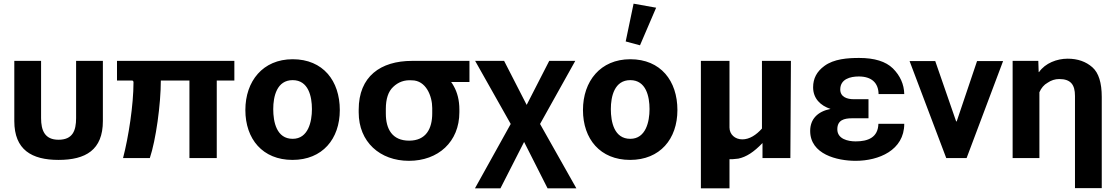

<svg xmlns="http://www.w3.org/2000/svg" viewBox="-20 -862 6086 1047"><path d="M299 10C447 10 541 -44 541 -202V-530H395V-218C395 -149 376 -100 299 -100C224 -100 204 -151 204 -218V-530H58V-202C58 -45 153 10 299 10Z M1258 -530H618V-423H699C705 -423 708 -419 708 -413C708 -290 681 -115 651 0H797C830 -98 857 -293 857 -423H1013V0H1162V-423H1258Z M1575 10C1738 10 1833 -104 1833 -262C1833 -421 1742 -539 1576 -539C1413 -539 1318 -419 1318 -262C1318 -104 1412 10 1575 10ZM1576 -105C1488 -105 1470 -197 1470 -267C1470 -337 1490 -425 1576 -425C1662 -425 1681 -336 1681 -267C1681 -199 1661 -105 1576 -105Z M2210 15C2369 15 2485 -88 2485 -250V-265C2485 -315 2474 -358 2454 -393C2450 -401 2445 -408 2440 -415H2540V-530H2227C2055 -530 1936 -445 1936 -264V-249C1936 -88 2052 15 2210 15ZM2211 -95C2119 -95 2084 -158 2084 -243V-268C2084 -322 2097 -363 2124 -388C2152 -415 2186 -427 2226 -424C2303 -424 2337 -338 2337 -273V-244C2337 -160 2303 -95 2211 -95Z M2966 165H3123L2925 -186L3117 -530H2975L2852 -290L2729 -530H2571L2765 -186L2570 165H2709L2838 -88Z M3416 10C3579 10 3674 -104 3674 -262C3674 -421 3583 -539 3417 -539C3254 -539 3159 -419 3159 -262C3159 -104 3253 10 3416 10ZM3470 -615 3558 -820 3435 -842 3392 -636ZM3417 -105C3329 -105 3311 -197 3311 -267C3311 -337 3331 -425 3417 -425C3503 -425 3522 -336 3522 -267C3522 -199 3502 -105 3417 -105Z M4028 -102C3988 -102 3958 -129 3958 -167V-530H3802V165H3958V6C3968 7 3981 6 4006 3C4050 -6 4091 -33 4138 -82V0H4290L4293 -530H4135V-161C4104 -126 4067 -102 4028 -102Z M4646 15C4771 15 4911 -42 4911 -187H4770C4768 -112 4713 -91 4646 -91C4604 -91 4546 -104 4546 -157C4546 -207 4583 -217 4626 -217H4716V-321H4635C4600 -321 4562 -333 4562 -374C4562 -431 4617 -445 4663 -445C4732 -445 4770 -411 4771 -349H4911C4910 -403 4888 -450 4849 -489C4810 -527 4749 -546 4665 -546C4603 -546 4527 -541 4475 -502C4434 -472 4414 -434 4414 -386C4414 -325 4454 -286 4509 -268C4438 -254 4398 -212 4398 -148C4398 -21 4544 15 4646 15Z M5308 -529 5197 -200H5194L5080 -529H4940L5140 0H5251L5450 -529Z M5842 164H5988V-333C5988 -411 5971 -465 5937 -495C5902 -526 5857 -542 5802 -542C5744 -542 5680 -518 5646 -469H5644L5642 -530H5502V0H5648V-359C5658 -382 5673 -400 5693 -411C5712 -424 5733 -431 5756 -431C5819 -431 5842 -400 5842 -339Z"/></svg>

Font: Cheyenne Sans
Style: Bold
Weight: 700
Designer: The Public Sans project authors (U.S. Web Design System), Libre Franklin designed by Pablo Impallari and Rodrigo Fuenzal
Foundry: The Cheyenne Sans Project Authors
Version: Version 2.007